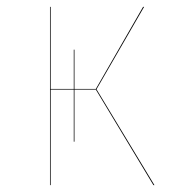

<svg xmlns="http://www.w3.org/2000/svg" viewBox="-20 -537 538 557"><path d="M428 0H425L258 -277H196V-126H194V-277H127V0H125V-517H127V-279H194V-393H196V-279H258L395 -517H398L260 -278Z"/></svg>

Font: FiraGO Two
Style: Regular
Weight: 100
Designer: bBox Type
Foundry: bBox Type GmbH
Version: Version 1.001